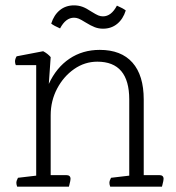

<svg xmlns="http://www.w3.org/2000/svg" viewBox="-20 -696 656 716"><path d="M584 0H391Q388 -8 388 -14Q388 -22 394 -33L462 -41V-325Q462 -466 343 -466Q296 -466 256.5 -438.5Q217 -411 193 -365.5Q169 -320 169 -266V-43H227Q243 -43 243 -29Q243 -23 239 -8L237 0H44Q41 -8 41 -14Q41 -22 47 -33L115 -41V-453H39Q36 -460 36 -467Q36 -476 42 -486L141 -505Q158 -496 169 -483L162 -383Q190 -444 239 -477Q288 -510 352 -510Q432 -510 474 -462.5Q516 -415 516 -325V-43H574Q590 -43 590 -29Q590 -23 586 -8ZM449 -657Q439 -625 417 -607Q395 -589 364 -589Q348 -589 333.5 -594.5Q319 -600 298 -613Q282 -623 273.5 -626.5Q265 -630 256 -630Q225 -630 204 -590Q181 -600 171 -608Q181 -640 203 -658Q225 -676 256 -676Q272 -676 286.5 -671Q301 -666 322 -652Q338 -642 346.5 -638.5Q355 -635 364 -635Q395 -635 416 -675Q439 -665 449 -657Z"/></svg>

Font: Scope One
Style: Regular
Weight: 400
Designer: Dalton Maag Ltd
Foundry: Dalton Maag Ltd
Version: Version 1.001; ttfautohint (v1.4.1) -l 11 -r 50 -G 50 -x 14 